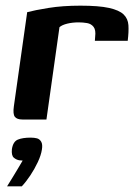

<svg xmlns="http://www.w3.org/2000/svg" viewBox="-20 -422 477 678"><path d="M144 0H59Q40 0 32.5 -9.5Q25 -19 29 -47L76 -379Q102 -386 151.5 -394Q201 -402 264 -402Q329 -402 365 -394Q401 -386 416.5 -371Q432 -356 433.5 -333Q435 -310 431 -278H315L316 -292Q319 -316 310.5 -327Q302 -338 287.5 -340.5Q273 -343 258 -343Q236 -343 217.5 -338.5Q199 -334 190 -326ZM5 236Q17 217 26 202Q35 187 43.5 173Q52 159 60 145Q58 145 54.5 144.5Q51 144 48 144Q37 142 28.5 134.5Q20 127 22 105Q26 78 43 71Q60 64 88 64Q101 64 110.5 66.5Q120 69 125.5 78.5Q131 88 128 106Q125 126 113.5 150.5Q102 175 87 197.5Q72 220 57 236Z"/></svg>

Font: Genos Thin SemiBold
Style: Italic
Weight: 600
Italic angle: -8°
Version: Version 1.010